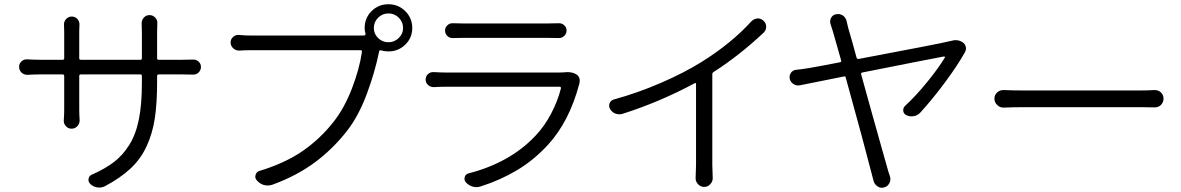

<svg xmlns="http://www.w3.org/2000/svg" viewBox="-20 -846 5525 898"><path d="M714.8 -573.2Q714.8 -566.4 722.7 -566.4H831.1Q857.4 -566.4 881.8 -567.4Q897.5 -568.4 908.7 -558.1Q919.9 -547.9 919.9 -533.2Q919.9 -517.6 908.7 -506.8Q897.5 -496.1 881.8 -497.1Q856.4 -498 832 -498H722.7Q714.8 -498 714.8 -490.2V-462.9Q714.8 -363.3 704.1 -292.5Q693.4 -221.7 665.5 -161.6Q637.7 -101.6 589.8 -57.1Q542 -12.7 469.7 25.4Q457 31.2 443.4 31.2Q438.5 31.2 433.6 30.3Q416 27.3 402.3 14.6Q395.5 7.8 394 -1Q392.6 -9.8 397 -18.1Q401.4 -26.4 410.2 -29.3Q471.7 -56.6 512.7 -87.9Q553.7 -119.1 584.5 -168Q615.2 -216.8 629.4 -287.1Q643.6 -357.4 643.6 -456.1V-490.2Q643.6 -498 636.7 -498H358.4Q350.6 -498 350.6 -490.2V-332Q350.6 -312.5 352.5 -283.2Q352.5 -267.6 341.8 -255.9Q331.1 -244.1 314.5 -244.1Q298.8 -244.1 288.1 -255.9Q277.3 -267.6 278.3 -283.2Q280.3 -310.5 280.3 -332V-490.2Q280.3 -498 272.5 -498H168Q142.6 -498 107.4 -496.1Q91.8 -496.1 80.6 -506.8Q69.3 -517.6 69.3 -533.2Q69.3 -548.8 80.6 -559.1Q91.8 -569.3 107.4 -568.4Q142.6 -566.4 168 -566.4H272.5Q280.3 -566.4 280.3 -573.2V-699.2Q280.3 -713.9 279.3 -729.5Q278.3 -745.1 289.1 -756.8Q299.8 -768.6 315.4 -768.6Q331.1 -768.6 341.8 -757.3Q352.5 -746.1 351.6 -729.5Q350.6 -714.8 350.6 -700.2V-573.2Q350.6 -566.4 358.4 -566.4H636.7Q643.6 -566.4 643.6 -573.2V-695.3Q643.6 -713.9 642.6 -734.4Q641.6 -751 652.3 -763.2Q663.1 -775.4 679.2 -775.4Q695.3 -775.4 706.5 -763.2Q717.8 -751 715.8 -734.4Q714.8 -713.9 714.8 -695.3Z M1796.9 -648.4Q1824.2 -648.4 1844.7 -668Q1865.2 -687.5 1865.2 -714.8Q1865.2 -743.2 1845.2 -763.2Q1825.2 -783.2 1796.9 -783.2Q1768.6 -783.2 1748.5 -763.2Q1728.5 -743.2 1728.5 -714.8Q1728.5 -687.5 1748.5 -668Q1768.6 -648.4 1796.9 -648.4ZM1155.3 -679.7H1664.1Q1676.8 -679.7 1683.6 -680.2Q1690.4 -680.7 1689.5 -688.5Q1685.5 -702.1 1685.5 -714.8Q1685.5 -761.7 1717.8 -793.9Q1750 -826.2 1796.9 -826.2Q1842.8 -826.2 1875.5 -793.9Q1908.2 -761.7 1908.2 -714.8Q1908.2 -668.9 1875.5 -637.2Q1842.8 -605.5 1796.9 -605.5Q1779.3 -605.5 1761.7 -610.4Q1754.9 -612.3 1752.9 -605.5V-603.5Q1733.4 -507.8 1695.3 -405.8Q1657.2 -303.7 1603.5 -234.4Q1537.1 -149.4 1453.1 -86.9Q1369.1 -24.4 1254.9 17.6Q1243.2 21.5 1232.4 21.5Q1223.6 21.5 1214.8 19.5Q1195.3 13.7 1181.6 -2Q1170.9 -12.7 1175.3 -27.8Q1179.7 -43 1194.3 -46.9Q1313.5 -83 1396 -140.1Q1478.5 -197.3 1541 -277.3Q1590.8 -340.8 1626 -432.1Q1661.1 -523.4 1672.9 -603.5Q1673.8 -611.3 1666 -611.3H1155.3Q1128.9 -611.3 1098.6 -609.4Q1082 -609.4 1070.3 -620.6Q1058.6 -631.8 1058.6 -647.5Q1058.6 -663.1 1070.3 -673.3Q1082 -683.6 1097.7 -682.6Q1127.9 -679.7 1155.3 -679.7Z M2621.1 -507.8Q2627 -508.8 2632.8 -508.8Q2659.2 -508.8 2675.8 -498Q2691.4 -488.3 2691.4 -469.7Q2691.4 -462.9 2689.5 -454.1Q2642.6 -277.3 2543 -168.9Q2476.6 -96.7 2397.9 -49.8Q2319.3 -2.9 2226.6 26.4Q2216.8 29.3 2208 29.3Q2199.2 29.3 2189.5 26.4Q2170.9 20.5 2158.2 5.9Q2149.4 -4.9 2153.8 -18.6Q2158.2 -32.2 2171.9 -35.2Q2365.2 -85 2483.4 -210Q2526.4 -254.9 2557.6 -314.5Q2588.9 -374 2603.5 -432.6Q2604.5 -435.5 2602.5 -438Q2600.6 -440.4 2597.7 -440.4H2066.4Q2041 -440.4 2008.8 -438.5Q1993.2 -438.5 1981.9 -448.7Q1970.7 -459 1970.7 -474.1Q1970.7 -489.3 1981.9 -499.5Q1993.2 -509.8 2008.8 -508.8Q2042 -506.8 2066.4 -506.8H2597.7Q2610.4 -506.8 2621.1 -507.8ZM2097.7 -668Q2097.7 -668 2096.7 -668Q2082 -668 2072.3 -677.7Q2061.5 -688.5 2061.5 -703.1Q2061.5 -717.8 2072.3 -727.5Q2082 -737.3 2095.7 -737.3Q2096.7 -737.3 2097.7 -737.3Q2120.1 -736.3 2147.5 -736.3H2543Q2571.3 -736.3 2593.8 -737.3Q2594.7 -737.3 2594.7 -737.3Q2609.4 -737.3 2619.1 -727.5Q2629.9 -717.8 2629.9 -703.1Q2629.9 -688.5 2619.1 -678.2Q2608.4 -668 2593.8 -668Q2569.3 -668.9 2541 -668.9H2147.5Q2122.1 -668.9 2097.7 -668Z M3494.1 -746.1Q3505.9 -757.8 3522.5 -759.8Q3523.4 -759.8 3525.4 -759.8Q3539.1 -759.8 3550.8 -749Q3563.5 -738.3 3563.5 -720.7Q3563.5 -705.1 3551.8 -693.4Q3438.5 -586.9 3318.4 -509.8Q3311.5 -505.9 3311.5 -499V-74.2L3313.5 -12.7Q3313.5 2.9 3302.7 14.6Q3291 28.3 3273.4 28.3Q3255.9 28.3 3244.1 14.6Q3233.4 2.9 3233.4 -12.7L3235.4 -74.2V-454.1Q3235.4 -456.1 3233.4 -457.5Q3231.4 -459 3229.5 -457Q3068.4 -370.1 2891.6 -313.5Q2884.8 -311.5 2877 -311.5Q2868.2 -311.5 2858.4 -314.5Q2841.8 -321.3 2833 -336.9Q2829.1 -343.8 2829.1 -351.6Q2829.1 -357.4 2831.1 -363.3Q2836.9 -377 2851.6 -380.9Q2961.9 -411.1 3070.3 -458Q3178.7 -504.9 3258.8 -554.7Q3400.4 -642.6 3494.1 -746.1Z M4430.7 -655.3Q4440.4 -658.2 4450.2 -658.2Q4467.8 -658.2 4483.4 -647.5Q4494.1 -639.6 4497.1 -627Q4498 -623 4498 -619.1Q4498 -611.3 4494.1 -603.5Q4459 -540 4398.9 -459.5Q4338.9 -378.9 4284.2 -319.3Q4271.5 -305.7 4253.9 -302.7Q4248 -301.8 4243.2 -301.8Q4230.5 -301.8 4218.8 -307.6Q4206.1 -313.5 4204.6 -327.6Q4203.1 -341.8 4213.9 -351.6Q4264.6 -398.4 4317.4 -463.4Q4370.1 -528.3 4399.4 -577.1Q4400.4 -578.1 4398.9 -580.1Q4397.5 -582 4395.5 -582Q4301.8 -564.5 4012.7 -506.8Q4005.9 -504.9 4007.8 -498Q4027.3 -426.8 4056.6 -321.8Q4085.9 -216.8 4105.5 -147.5Q4125 -78.1 4131.8 -54.7Q4134.8 -42 4142.6 -20.5Q4144.5 -13.7 4144.5 -6.8Q4144.5 2 4139.6 10.7Q4131.8 26.4 4115.2 30.3Q4110.4 32.2 4104.5 32.2Q4093.8 32.2 4084 25.4Q4069.3 15.6 4065.4 -1Q4060.5 -22.5 4055.7 -38.1Q4024.4 -162.1 3935.5 -483.4Q3933.6 -490.2 3926.8 -488.3Q3792 -461.9 3722.7 -447.3Q3717.8 -446.3 3712.9 -446.3Q3702.1 -446.3 3692.4 -452.1Q3677.7 -460.9 3673.8 -476.6Q3672.9 -481.4 3672.9 -485.4Q3672.9 -495.1 3678.7 -504.9Q3687.5 -517.6 3703.1 -519.5Q3724.6 -521.5 3761.7 -527.3Q3813.5 -536.1 3908.2 -554.7Q3916 -555.7 3914.1 -563.5Q3880.9 -679.7 3876 -697.3Q3870.1 -716.8 3865.2 -731.4Q3859.4 -747.1 3866.7 -761.7Q3874 -776.4 3889.6 -779.3Q3894.5 -780.3 3899.4 -780.3Q3910.2 -780.3 3920.9 -774.4Q3935.5 -764.6 3939.5 -748Q3942.4 -736.3 3947.3 -714.8Q3953.1 -696.3 3966.3 -648.9Q3979.5 -601.6 3986.3 -576.2Q3988.3 -569.3 3996.1 -570.3Q4375 -641.6 4417 -652.3Q4422.9 -653.3 4430.7 -655.3Z M4674.8 -342.8Q4673.8 -342.8 4672.9 -342.8Q4656.2 -342.8 4644.5 -354.5Q4630.9 -367.2 4630.9 -384.8Q4630.9 -402.3 4644.5 -414.1Q4656.2 -424.8 4672.9 -424.8Q4673.8 -424.8 4674.8 -424.8Q4715.8 -422.9 4766.6 -422.9H5316.4Q5348.6 -422.9 5378.9 -424.8Q5379.9 -424.8 5381.8 -424.8Q5397.5 -424.8 5409.2 -414.1Q5421.9 -402.3 5421.9 -384.8Q5421.9 -367.2 5409.2 -354.5Q5397.5 -343.8 5380.9 -343.8Q5379.9 -343.8 5378.9 -343.8Q5345.7 -344.7 5317.4 -344.7H4766.6Q4719.7 -344.7 4674.8 -342.8Z"/></svg>

Font: Gen Jyuu Gothic P Normal
Style: Regular
Weight: 300
Designer: [Source Han Sans]
Ryoko NISHIZUKA  (kana & ideographs); Paul D. Hunt (Latin, Greek & Cyrillic); Wenlong ZHANG  (bopomofo
Version: Version 1.002.20150607